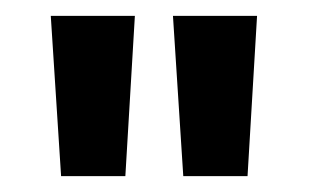

<svg xmlns="http://www.w3.org/2000/svg" viewBox="-20 -720 389 242"><path d="M44 -700H150L138 -498H57ZM198 -700H304L292 -498H211Z"/></svg>

Font: Albert Sans SemiBold
Style: Regular
Weight: 600
Designer: Andreas Rasmussen
Foundry: a.Foundry
Version: Version 1.025